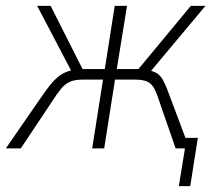

<svg xmlns="http://www.w3.org/2000/svg" viewBox="-43 -507 731 656"><path d="M568 129 589 0H561L566 -36H633L607 129ZM-23 0 93 -168Q118 -205 135.5 -225Q153 -245 171.5 -255.5Q190 -266 220 -270L203 -260L84 -487H130L239 -271H315L349 -487H391L356 -271H430L609 -487H659L469 -260L458 -269Q481 -264 493.5 -256.5Q506 -249 516 -229.5Q526 -210 541 -168L604 0H557L502 -159Q493 -187 485 -203Q477 -219 462.5 -227Q448 -235 418 -235H350L313 0H272L309 -235H239Q211 -235 194.5 -227Q178 -219 165 -203Q152 -187 134 -159L28 0Z"/></svg>

Font: Nunito Sans 10pt Condensed ExtraLight
Style: Italic
Weight: 250
Width: 3
Italic angle: -9°
Designer: Vernon Adams
Foundry: Vernon Adams
Version: Version 3.101;gftools[0.9.27]